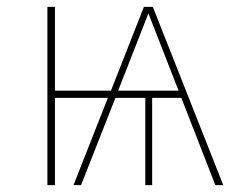

<svg xmlns="http://www.w3.org/2000/svg" viewBox="-20 -539 693 559"><path d="M508 -254H423V0H403V-254H316L216 0H194L294 -254H140V0H118V-519H140V-275H303L399 -519H425L630 0H607ZM500 -275 412 -500 324 -275Z"/></svg>

Font: Fira Sans Thin
Style: Regular
Weight: 100
Designer: bBox Type GmbH & Carrois Corporate GbR & Edenspiekermann AG
Foundry: bBox Type GmbH & Carrois Corporate GbR & Edenspiekermann AG
Version: Version 4.301